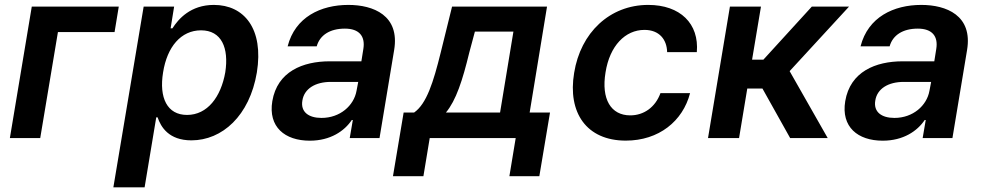

<svg xmlns="http://www.w3.org/2000/svg" viewBox="-20 -573 4083 797"><path d="M473 -545.5H111.9L21 0H147L220.5 -440H455.6Z M450.6 204.5H580.3L628.6 -85.9H634.2C647.7 -46.2 680.4 9.6 774.5 9.6C902.3 9.6 1016 -92.3 1046.2 -272C1075.6 -453.8 993.3 -552.6 867.9 -552.6C771.3 -552.6 720.9 -494.7 695.7 -455.3H688.2L702.8 -545.5H576.3ZM657 -272.7C673.7 -378.6 731.2 -447.1 814.6 -447.1C899.5 -447.1 930.8 -374.3 915.1 -272.7C897 -170.5 840.9 -95.9 756.4 -95.9C674 -95.9 639.6 -166.9 657 -272.7Z M1266 11C1351.6 11 1409.8 -29.1 1440.3 -74.9H1444.6L1431.8 0H1555.4L1616.1 -365.1C1640.3 -509.2 1529.8 -552.6 1426.1 -552.6C1311.4 -552.6 1204.9 -502.1 1174 -380.7H1294.7C1307.5 -426.8 1349.1 -454.2 1411.6 -454.2C1471.2 -454.2 1496.8 -422.6 1488.3 -370L1480.1 -318.5H1348.7C1236.9 -318.5 1131 -275.9 1110.4 -153.1C1092.7 -46.2 1162.3 11 1266 11ZM1235.1 -155.2C1242.5 -204.9 1289.1 -233 1353 -233H1467L1459.9 -195.7C1448.9 -134.6 1391.7 -83.5 1314.6 -83.5C1261 -83.5 1227.3 -108.3 1235.1 -155.2Z M1611.2 158.4H1737.6L1763.8 0H2120.7L2094.5 158.4H2218.8L2263.1 -105.8H2178.6L2250.7 -545.5H1856.5L1809.3 -354.4C1779.1 -232.2 1750.7 -141.7 1698.9 -105.8H1655.5ZM1831 -105.8C1873.2 -156.6 1899.9 -239 1927.9 -354.4L1951.3 -441.8H2111.2L2055.8 -105.8Z M2577.8 10.7C2714.8 10.7 2814.6 -70.3 2844.5 -186.4H2721.6C2700.3 -127.8 2652.7 -94.1 2596.2 -94.1C2516 -94.1 2475.1 -161.2 2493.6 -272.7C2511 -382.8 2575.3 -448.9 2655.2 -448.9C2716.6 -448.9 2748.2 -409.1 2749.3 -356.5H2872.5C2882.8 -474.8 2803.6 -552.6 2670.8 -552.6C2510.7 -552.6 2389.9 -437.1 2363.3 -270.6C2335.6 -105.5 2414.4 10.7 2577.8 10.7Z M2919 0H3047.9L3082 -205.6H3144.9L3259.9 0H3415.8L3257.8 -277.7L3504.3 -545.5H3349.8L3148.8 -325.3H3101.9L3138.8 -545.5H3009.9Z M3644.2 11C3729.8 11 3788 -29.1 3818.5 -74.9H3822.8L3810 0H3933.6L3994.3 -365.1C4018.5 -509.2 3908 -552.6 3804.3 -552.6C3689.6 -552.6 3583.1 -502.1 3552.2 -380.7H3672.9C3685.7 -426.8 3727.3 -454.2 3789.8 -454.2C3849.4 -454.2 3875 -422.6 3866.5 -370L3858.3 -318.5H3726.9C3615.1 -318.5 3509.2 -275.9 3488.6 -153.1C3470.9 -46.2 3540.5 11 3644.2 11ZM3613.3 -155.2C3620.7 -204.9 3667.3 -233 3731.2 -233H3845.2L3838.1 -195.7C3827.1 -134.6 3769.9 -83.5 3692.8 -83.5C3639.2 -83.5 3605.5 -108.3 3613.3 -155.2Z"/></svg>

Font: Margiela Sans Semi Bold
Style: Italic
Weight: 600
Italic angle: -9.39999°
Designer: Stefan Endress, Andreas Faust
Version: Version 1.100;FEAKit 1.0